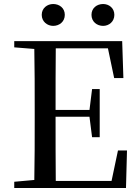

<svg xmlns="http://www.w3.org/2000/svg" viewBox="-20 -937 696 957"><path d="M245 -808C276 -808 303 -829 303 -863C303 -897 276 -917 245 -917C216 -917 188 -897 188 -863C188 -829 216 -808 245 -808ZM494 -808C523 -808 550 -829 550 -863C550 -897 523 -917 494 -917C463 -917 436 -897 436 -863C436 -829 463 -808 494 -808ZM549 -548H595L589 -732H51V-701L151 -693C153 -593 153 -493 153 -392V-339C153 -239 153 -138 151 -40L51 -31V0H608L613 -187H568L536 -35H258C257 -136 257 -238 257 -355H426L439 -253H477V-493H439L426 -389H257C257 -497 257 -598 258 -696H518Z"/></svg>

Font: Source Han Serif SC Medium
Style: Regular
Weight: 500
Designer: Ryoko NISHIZUKA 西塚涼子 (kana & ideographs); Frank Grießhammer (Latin, Greek & Cyrillic); Wenlong ZHANG 张文龙 (bopomofo); San
Foundry: Adobe
Version: Version 2.003;hotconv 1.1.1;makeotfexe 2.6.0